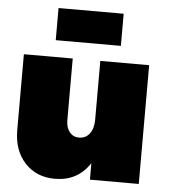

<svg xmlns="http://www.w3.org/2000/svg" viewBox="-54 -821 781 881"><g transform="rotate(5 336.0 -381.0)"><path d="M480 -772V-624H180V-772ZM392 -547H617V0H392V-76Q336 10 231 10Q146 10 93 -47Q40 -104 40 -198V-547H265V-263Q265 -229 281.5 -208.5Q298 -188 325 -188Q356 -188 374 -212Q392 -236 392 -276Z"/></g></svg>

Font: MontserratBlack
Style: Regular
Weight: 900
Designer: Julieta Ulanovsky
Foundry: Julieta Ulanovsky
Version: Version 4.000